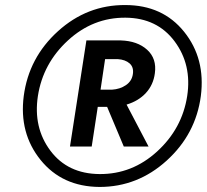

<svg xmlns="http://www.w3.org/2000/svg" viewBox="-20 -730 818 760"><path d="M74 -350Q94 -502 209.5 -606.5Q325 -711 476 -710Q624 -710 709 -604Q794 -498 775 -350Q755 -199 640 -94.5Q525 10 374 10Q226 9 140.5 -97Q55 -203 74 -350ZM130 -350Q111 -225 179.5 -133.5Q248 -42 374 -41Q503 -40 602 -130.5Q701 -221 721 -350Q740 -474 671 -566.5Q602 -659 477 -660Q348 -661 249 -570Q150 -479 130 -350ZM322 -570H408H458Q524 -568 562.5 -533Q601 -498 593 -440Q587 -394 557.5 -362Q528 -330 481 -316L568 -150H470L404 -307H367L343 -150H257ZM446 -496H396L378 -375H423Q455 -377 478.5 -393Q502 -409 506 -437Q510 -464 493 -479Q476 -494 446 -496Z"/></svg>

Font: Jost* 600 Semi
Style: Italic
Weight: 600
Italic angle: -10°
Version: Version 3.500